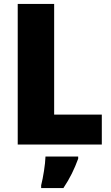

<svg xmlns="http://www.w3.org/2000/svg" viewBox="-20 -734 566 975"><path d="M70 0H497V-152H255V-714H70ZM377 72V61H211C210 100 199 168 189 207V221H302C336 170 357 126 377 72Z"/></svg>

Font: Noto Sans Sinhala SemiCondensed Black
Style: Regular
Weight: 900
Width: 4
Designer: Jelle Bosma - Monotype Design Team
Foundry: Monotype Imaging Inc.
Version: Version 2.006